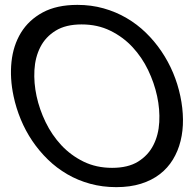

<svg xmlns="http://www.w3.org/2000/svg" viewBox="-20 -751 800 787"><path d="M35.6 -356.9Q20 -430.2 27.1 -497.6Q34.2 -564.9 65.9 -616.9Q97.7 -668.9 155 -700Q212.4 -731 297.4 -731Q354 -731 404.5 -716.8Q455.1 -702.6 498.5 -677.2Q542 -651.9 577.9 -616.9Q613.8 -582 641.8 -540.5Q669.9 -499 689.5 -452.4Q709 -405.8 719.2 -356.9Q729.5 -308.1 730 -261.5Q730.5 -214.8 720.2 -173.3Q710 -131.8 688.7 -96.9Q667.5 -62 634.8 -36.9Q602.1 -11.7 557.6 2.2Q513.2 16.1 456.5 16.1Q399.9 16.1 349.4 2.2Q298.8 -11.7 255.6 -36.9Q212.4 -62 176.5 -96.9Q140.6 -131.8 112.5 -173.3Q84.5 -214.8 65.2 -261.5Q45.9 -308.1 35.6 -356.9ZM129.9 -356.9Q141.6 -302.7 167 -250.2Q192.4 -197.8 231.2 -156Q270 -114.3 322.3 -88.6Q374.5 -63 439.5 -63Q504.9 -63 546.1 -88.6Q587.4 -114.3 608.6 -156Q629.9 -197.8 632.8 -250.2Q635.7 -302.7 624 -356.9Q612.3 -411.1 587.2 -463.6Q562 -516.1 523.2 -557.9Q484.4 -599.6 432.1 -625.2Q379.9 -650.9 314.5 -650.9Q249.5 -650.9 208 -625.2Q166.5 -599.6 145.3 -557.9Q124 -516.1 121.1 -463.6Q118.2 -411.1 129.9 -356.9Z"/></svg>

Font: XB Khoramshahr
Style: Oblique
Weight: 400
Italic angle: 12°
Designer: Behnam
Foundry: Irmug
Version: Version 8.005 2009